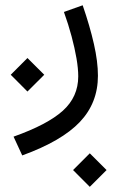

<svg xmlns="http://www.w3.org/2000/svg" viewBox="-20 -331 452 735"><path d="M21.1 -44.8 85.1 19.4 149.4 -44.8 85.1 -108.9ZM259.7 320 323.7 384.2 388 320 323.7 255.9ZM224.7 -285.2Q241.9 -237.4 254 -192Q266.1 -146.7 272.8 -107.7Q279.5 -68.6 279.5 -38.7Q279.5 39.6 220.7 92.8Q161.9 145.9 31.9 192.1L65.1 264Q216.2 209.1 285.5 136.1Q354.9 63.1 354.9 -41.1Q354.9 -94.9 339.5 -162.7Q324.2 -230.5 296.5 -310.8Z"/></svg>

Font: Estedad-FD VF
Style: Regular
Weight: 100
Designer: Amin Abedi
Version: Version 7.3